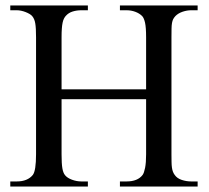

<svg xmlns="http://www.w3.org/2000/svg" viewBox="-20 -682 763 702"><path d="M418.5 0V-18.6H442.9Q483.4 -18.6 501.5 -42.5Q506.8 -49.8 510.5 -68.4Q514.2 -86.9 514.2 -117.7V-319.3H205.1V-117.7Q205.1 -84 208 -66.9Q210.9 -49.8 217.8 -41.5Q226.1 -31.2 243.2 -24.9Q260.3 -18.6 277.3 -18.6H301.3V0H17.6V-18.6H41.5Q80.6 -18.6 100.1 -42.5Q111.8 -58.1 111.8 -117.7V-545.4Q111.8 -563 111.1 -575.4Q110.4 -587.9 108.9 -596.7Q107.4 -605.5 104.7 -611.6Q102.1 -617.7 98.1 -622.6Q94.7 -627 88.1 -630.9Q81.5 -634.8 73.5 -637.9Q65.4 -641.1 57.1 -642.8Q48.8 -644.5 41.5 -644.5H17.6V-662.1H301.3V-644.5H277.3Q260.7 -644.5 245.6 -639.9Q230.5 -635.3 220.2 -623.5Q216.8 -619.6 213.9 -614Q210.9 -608.4 209 -599.4Q207 -590.3 206.1 -577.4Q205.1 -564.5 205.1 -545.4V-355.5H514.2V-545.4Q514.2 -581.5 510.3 -599.1Q506.3 -616.7 499.5 -623.5Q489.7 -633.3 474.6 -638.9Q459.5 -644.5 442.9 -644.5H418.5V-662.1H702.6V-644.5H678.7Q664.1 -644.5 647.9 -639.2Q631.8 -633.8 621.6 -623.5Q616.2 -617.7 613.3 -612.1Q610.4 -606.4 608.9 -598.1Q607.4 -589.8 607.2 -577.4Q606.9 -564.9 606.9 -545.4V-117.7Q606.9 -101.6 607.2 -89.8Q607.4 -78.1 608.6 -69.3Q609.9 -60.5 612.3 -54.2Q614.7 -47.9 618.7 -42.5Q627.4 -29.8 644.5 -24.2Q661.6 -18.6 678.7 -18.6H702.6V0Z"/></svg>

Font: Doulos SIL Phon
Style: Regular
Weight: 400
Designer: Walt Agee, Victor Gaultney, Peter Martin, Debbi Hosken, Becca Hirsbrunner
Foundry: SIL International
Version: Version 5.000